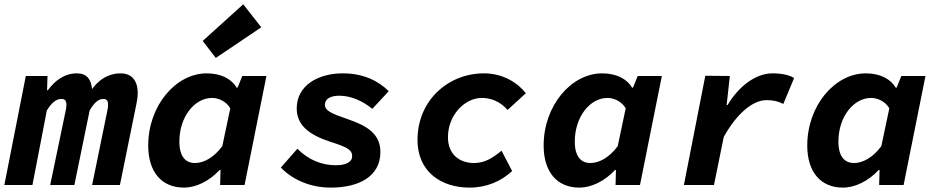

<svg xmlns="http://www.w3.org/2000/svg" viewBox="-40 -842 4260 874"><path d="M-20.2 0H107.7L173.1 -339C196 -376.1 216.3 -391.6 239.6 -391.6C253.4 -391.6 262.4 -385.1 262.4 -365.8C262.4 -359.8 262.1 -353.9 259.8 -342.2L188.5 0H298.6L368.2 -339.7C389.7 -375.4 408.2 -391.6 430.9 -391.6C444.3 -391.6 451.9 -385.1 451.9 -365.8C451.9 -359.8 451.6 -353.9 449.4 -342.2L379.4 0H505.9L580.8 -368.1C585 -388.5 586.8 -401.8 586.8 -419.5C586.8 -477.5 557 -508.1 509.3 -508.1C454.1 -508.1 405.5 -479.9 368.5 -421.3L379.8 -428.7C376.4 -483.4 353.3 -508.1 309.7 -508.1C252.5 -508.1 208.3 -473.3 178 -431.5H174.3L176.2 -496.1H77.5L-20.2 0Z M797.1 12C852.9 12 912.5 -17.7 959.9 -68.2H963.9L962 0H1073.3L1172.8 -496.1H1062.9L1041.4 -443H1037.4C1014 -482.7 966.4 -508.1 901 -508.1C760.2 -508.1 634.7 -361 634.7 -179.8C634.7 -56.6 697.8 12 797.1 12ZM847.8 -99.9C804.6 -99.9 776.5 -129.6 776.5 -197.5C776.5 -310.2 845.4 -396.2 925.4 -396.2C953.1 -396.2 989 -382 1008.3 -349L971.9 -176.6C932.6 -123.2 885.6 -99.9 847.8 -99.9ZM942.3 -578.3 1149.3 -717.7 1067.3 -822.5 882.7 -655.7 942.3 -578.3Z M1465.7 12C1592.7 12 1691.6 -37.9 1691.6 -150.2C1691.6 -231.3 1632.2 -269.4 1543.4 -299.4C1466.8 -325.6 1439.2 -338.4 1439.2 -365.4C1439.2 -392.5 1465 -406.3 1504.9 -406.3C1561 -406.3 1614.8 -379.3 1654.8 -346.5L1729.6 -426.9C1683.5 -472.3 1616.7 -508.1 1520.1 -508.1C1408.8 -508.1 1310.7 -453.7 1310.7 -348.5C1310.7 -273.2 1365.1 -228.6 1465.3 -196.1C1538.4 -172.7 1563 -160.5 1563 -131.5C1563 -103.7 1534.7 -89.8 1488.3 -89.8C1427 -89.8 1365 -112.7 1313.7 -165L1238.4 -79.2C1291.9 -23.7 1373 12 1465.7 12Z M2097.5 12C2175.5 12 2241.8 -17.1 2291.3 -63.4L2243 -156.1C2204.5 -124 2167.4 -99.9 2117.6 -99.9C2053.6 -99.9 1999.1 -137.5 1999.1 -217.5C1999.1 -318.4 2076 -396.2 2152.9 -396.2C2197.8 -396.2 2237.8 -378.5 2270.6 -341.7L2353.8 -417.5C2318.1 -463.5 2251.5 -508.1 2162.9 -508.1C2002.2 -508.1 1860.5 -386.9 1860.5 -204.9C1860.5 -60 1968.3 12 2097.5 12Z M2597.1 12C2652.9 12 2712.5 -17.7 2759.9 -68.2H2763.9L2762 0H2873.3L2972.8 -496.1H2862.9L2841.4 -443H2837.4C2814 -482.7 2766.4 -508.1 2701 -508.1C2560.2 -508.1 2434.7 -361 2434.7 -179.8C2434.7 -56.6 2497.8 12 2597.1 12ZM2647.8 -99.9C2604.6 -99.9 2576.5 -129.6 2576.5 -197.5C2576.5 -310.2 2645.4 -396.2 2725.4 -396.2C2753.1 -396.2 2789 -382 2808.3 -349L2771.9 -176.6C2732.6 -123.2 2685.6 -99.9 2647.8 -99.9Z M3073.2 0H3210.1L3254.6 -218.8C3311.9 -321.6 3384.2 -386.2 3449.8 -386.2C3478.9 -386.2 3502.9 -380.9 3525.7 -368.8L3574.8 -486.7C3555.4 -499.8 3520.2 -508.1 3476.8 -508.1C3401.1 -508.1 3324.6 -451.6 3271.7 -363.6H3267.7L3282.3 -496.1L3170.6 -497.1L3073.2 0Z M3797.1 12C3852.9 12 3912.5 -17.7 3959.9 -68.2H3963.9L3962 0H4073.3L4172.8 -496.1H4062.9L4041.4 -443H4037.4C4014 -482.7 3966.4 -508.1 3901 -508.1C3760.2 -508.1 3634.7 -361 3634.7 -179.8C3634.7 -56.6 3697.8 12 3797.1 12ZM3847.8 -99.9C3804.6 -99.9 3776.5 -129.6 3776.5 -197.5C3776.5 -310.2 3845.4 -396.2 3925.4 -396.2C3953.1 -396.2 3989 -382 4008.3 -349L3971.9 -176.6C3932.6 -123.2 3885.6 -99.9 3847.8 -99.9Z"/></svg>

Font: Source Code Variable
Style: Italic
Weight: 400
Italic angle: -11°
Monospace: yes
Designer: Paul D. Hunt, Teo Tuominen
Foundry: Adobe Systems Incorporated
Version: Version 1.005;PS 1.0;hotconv 16.6.54;makeotf.lib2.5.65590